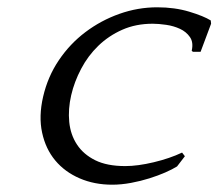

<svg xmlns="http://www.w3.org/2000/svg" viewBox="-20 -495 598 526"><path d="M508.5 -353H529.5L558.3 -430L557.4 -439C544.5 -447 524.9 -455 498.4 -463C471.9 -471 442.7 -475 410.7 -475C375.3 -475 340.8 -469 307 -457C273.2 -445 242.2 -428.3 214 -407C185.7 -385.7 161.4 -360 141.2 -330C120.9 -300 106.6 -266.7 98.1 -230C89.8 -194 88.9 -161.2 95.4 -131.5C101.8 -101.8 113.8 -76.5 131.3 -55.5C148.8 -34.5 171 -18.2 198 -6.5C225 5.2 254.8 11 287.5 11C304.1 11 321.3 9.3 339.1 6C356.9 2.7 373.7 -1.5 389.5 -6.5C405.3 -11.5 419.7 -16.8 432.7 -22.5C445.7 -28.2 456.4 -33.7 465 -39L486.5 -67L478.8 -77C456.3 -66.3 430.4 -57.5 401.2 -50.5C371.9 -43.5 345.9 -40 323.2 -40C289.9 -40 262.5 -45.3 240.9 -56C219.4 -66.7 202.7 -81 190.9 -99C179 -117 172 -137.7 169.7 -161C167.4 -184.3 169.2 -208.7 175 -234C180.7 -258.7 189.8 -282.8 202.3 -306.5C214.7 -330.2 230.4 -351.2 249.3 -369.5C268.2 -387.8 290.1 -402.5 315 -413.5C339.8 -424.5 367.6 -430 398.3 -430C408.9 -430 421.2 -429 435.1 -427C449 -425 461.6 -421.3 473 -416C484.5 -410.7 493.6 -403.2 500.3 -393.5C507.1 -383.8 508.7 -371.3 505.2 -356Z"/></svg>

Font: Quattrocento
Style: Italic
Weight: 400
Italic angle: -13°
Designer: Pablo Impallari
Foundry: Pablo Impallari, Igino Marini, Branda Gallo
Version: Version 2.000